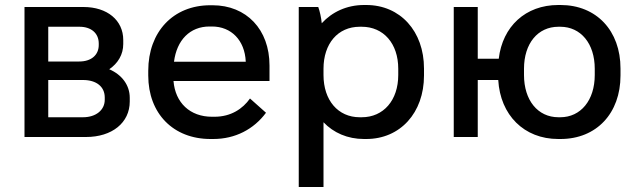

<svg xmlns="http://www.w3.org/2000/svg" viewBox="-20 -548 2543 768"><path d="M78 0H324C428 0 499 -57 499 -142V-157C499 -207 468 -249 417 -271C452 -295 473 -330 473 -372V-388C473 -467 409 -520 314 -520H78ZM173 -302V-441H298C345 -441 375 -415 375 -374V-368C375 -328 345 -302 297 -302ZM173 -79V-228H312C366 -228 399 -201 399 -158V-149C399 -108 364 -79 312 -79Z M822 8H833C921 8 995 -31 1044 -97L980 -154C951 -113 904 -81 838 -81H828C740 -81 681 -137 674 -224H1058V-286C1058 -430 966 -527 830 -527H821C673 -527 573 -421 573 -265V-246C573 -94 673 8 822 8ZM676 -301C687 -388 740 -442 818 -442H828C905 -442 959 -387 963 -302V-301Z M1175 200H1274V-59C1314 -17 1370 8 1436 8H1445C1581 8 1676 -97 1676 -246V-274C1676 -423 1581 -528 1445 -528H1436C1367 -528 1308 -500 1267 -455C1265 -477 1259 -504 1253 -520H1175ZM1419 -79C1332 -79 1274 -147 1274 -248V-273C1274 -373 1331 -441 1419 -441H1427C1514 -441 1573 -374 1573 -273V-248C1573 -147 1514 -79 1427 -79Z M2213 8H2222C2366 8 2462 -95 2462 -246V-274C2462 -425 2366 -528 2222 -528H2213C2082 -528 1990 -442 1975 -313H1891V-520H1795V0H1891V-228H1973C1981 -88 2076 8 2213 8ZM2214 -79C2131 -79 2076 -147 2076 -248V-273C2076 -374 2131 -441 2214 -441H2221C2303 -441 2359 -374 2359 -273V-248C2359 -147 2303 -79 2221 -79Z"/></svg>

Font: Fixel Text Medium
Style: Regular
Weight: 500
Width: 4
Designer: AlfaBravo + MacPaw
Foundry: Kyrylo Tkachov, Marchela Mozhyna, Serhii Makarenko, Maria Weinstein, Zakhar Kryvoshyya
Version: Version 1.211